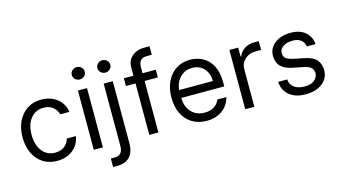

<svg xmlns="http://www.w3.org/2000/svg" viewBox="-99 -1138 3047 1708"><g transform="rotate(-15 1424.0 -284.0)"><path d="M298.3 11.4Q221.6 11.4 166.2 -24.9Q110.8 -61.1 81 -124.6Q51.1 -188.2 51.1 -269.9Q51.1 -353 81.9 -416.7Q112.6 -480.5 167.8 -516.5Q223 -552.6 296.9 -552.6Q354.4 -552.6 400.6 -531.2Q446.7 -509.9 476.2 -471.6Q505.7 -433.2 512.8 -382.1H429Q419.4 -419.4 386.5 -448.3Q353.7 -477.3 298.3 -477.3Q224.8 -477.3 179.9 -421.3Q134.9 -365.4 134.9 -272.7Q134.9 -177.9 179.3 -120.9Q223.7 -63.9 298.3 -63.9Q347.3 -63.9 382.3 -89.1Q417.3 -114.3 429 -159.1H512.8Q505.7 -110.8 477.8 -72.3Q449.9 -33.7 404.3 -11.2Q358.7 11.4 298.3 11.4Z M634.9 0V-545.5H718.8V0ZM677.6 -636.4Q653.1 -636.4 635.5 -653.1Q617.9 -669.7 617.9 -693.2Q617.9 -716.6 635.5 -733.3Q653.1 -750 677.6 -750Q702.1 -750 719.6 -733.3Q737.2 -716.6 737.2 -693.2Q737.2 -669.7 719.6 -653.1Q702.1 -636.4 677.6 -636.4Z M872.2 -545.5H956V27.7Q956 103.3 917.3 147.9Q878.6 192.5 799.7 192.5H761.4V114.3H798.3Q836.6 114.3 854.4 91.8Q872.2 69.2 872.2 27.7ZM913.4 -636.4Q888.8 -636.4 871.3 -653.1Q853.7 -669.7 853.7 -693.2Q853.7 -716.6 871.3 -733.3Q888.8 -750 913.4 -750Q937.9 -750 955.4 -733.3Q973 -716.6 973 -693.2Q973 -669.7 955.4 -653.1Q937.9 -636.4 913.4 -636.4Z M1352.3 -545.5V-474.4H1230.1V0H1146.3V-474.4H1058.2V-545.5H1146.3V-620.7Q1146.3 -667.6 1168.3 -698.9Q1190.3 -730.1 1225.5 -745.7Q1260.7 -761.4 1299.7 -761.4H1352.3V-683.2H1308.2Q1265.6 -683.2 1247.9 -662.3Q1230.1 -641.3 1230.1 -600.9V-545.5Z M1676.1 11.4Q1597.3 11.4 1540.3 -23.6Q1483.3 -58.6 1452.6 -121.6Q1421.9 -184.7 1421.9 -268.5Q1421.9 -352.3 1452.6 -416.4Q1483.3 -480.5 1538.5 -516.5Q1593.8 -552.6 1667.6 -552.6Q1710.2 -552.6 1751.8 -538.4Q1793.3 -524.1 1827.4 -492.4Q1861.5 -460.6 1881.7 -408.4Q1902 -356.2 1902 -279.8V-244.3H1506Q1508.9 -157 1555.6 -110.4Q1602.3 -63.9 1676.1 -63.9Q1725.5 -63.9 1760.7 -84.9Q1795.8 -105.8 1811.8 -147.7H1895.6Q1876.1 -72.8 1817.6 -30.7Q1759.2 11.4 1676.1 11.4ZM1506 -316.8H1816.8Q1816.8 -386 1776.3 -431.6Q1735.8 -477.3 1667.6 -477.3Q1619.7 -477.3 1584.5 -454.9Q1549.4 -432.5 1529.1 -395.8Q1508.9 -359 1506 -316.8Z M2029.8 0V-545.5H2110.8V-463.1H2116.5Q2131.4 -503.6 2170.5 -528.8Q2209.5 -554 2258.5 -554H2302.6V-473H2251.4Q2191.8 -473 2152.7 -436.8Q2113.6 -400.6 2113.6 -345.2V0Z M2784.1 -397.7H2702.4Q2702.4 -409.1 2693.7 -428.6Q2685 -448.2 2661 -464.1Q2637.1 -480.1 2590.9 -480.1Q2540.8 -480.1 2506.6 -457.6Q2472.3 -435 2472.3 -399.9Q2472.3 -361.5 2495.9 -345.9Q2519.5 -330.3 2568.2 -320.3L2653.4 -303.3Q2736.9 -286.6 2767.6 -247.9Q2798.3 -209.2 2798.3 -152Q2798.3 -105.1 2772 -68.2Q2745.7 -31.2 2698.3 -9.9Q2650.9 11.4 2587.4 11.4Q2522.4 11.4 2480.8 -7.3Q2439.3 -25.9 2416.2 -53.6Q2393.1 -81.3 2384.2 -110.1Q2375.4 -138.8 2375.7 -159.1H2459.5Q2459.5 -116.1 2495.2 -87.2Q2530.9 -58.2 2595.9 -58.2Q2654.5 -58.2 2685.5 -85.4Q2716.6 -112.6 2716.6 -147.7Q2716.6 -176.1 2698.5 -196.7Q2680.4 -217.3 2630.7 -227.3L2535.5 -246.4Q2459.5 -261.7 2425.1 -297.8Q2390.6 -333.8 2390.6 -395.6Q2390.6 -441.8 2416.7 -477.1Q2442.8 -512.4 2488.1 -532.5Q2533.4 -552.6 2590.9 -552.6Q2651.3 -552.6 2689.3 -534.6Q2727.3 -516.7 2747.7 -490.6Q2768.1 -464.5 2775.9 -438.9Q2783.7 -413.4 2784.1 -397.7Z"/></g></svg>

Font: Inter Zeller
Style: Regular
Weight: 400
Designer: Rasmus Andersson; Joe Bland
Foundry: zeller
Version: Version 3.015;git-dec3a8cb1